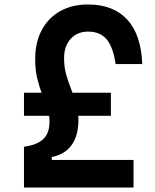

<svg xmlns="http://www.w3.org/2000/svg" viewBox="-20 -837 690 857"><path d="M87 0V-182Q146 -190 173.5 -216.5Q201 -243 201 -294Q201 -324 191.5 -353Q182 -382 169 -414.5Q156 -447 146.5 -485.5Q137 -524 137 -573Q137 -648 166.5 -703Q196 -758 249 -787.5Q302 -817 373 -817Q486 -817 548 -749.5Q610 -682 615 -551H496Q485 -627 456 -661.5Q427 -696 373 -696Q325 -696 295.5 -663.5Q266 -631 266 -578Q266 -538 275.5 -504Q285 -470 298 -438Q311 -406 320.5 -373Q330 -340 330 -301Q330 -232 300 -190Q270 -148 211 -136V-123H576V0ZM87 -320V-423H475V-320Z"/></svg>

Font: Martian Mono SemiCondensed Medium
Style: Regular
Weight: 500
Width: 4
Designer: Roman Shamin
Foundry: Evil Martians
Version: Version 1.000